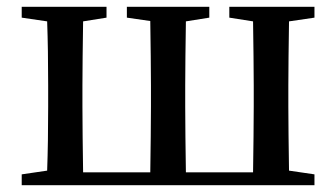

<svg xmlns="http://www.w3.org/2000/svg" viewBox="-20 -546 991 566"><path d="M907 0V-32L832 -43C831 -118 830 -181 830 -232V-294C830 -345 831 -408 832 -483L907 -494V-526H656V-494L726 -483C727 -408 728 -345 728 -294V-232C728 -177 727 -113 726 -38H528C527 -113 526 -177 526 -232V-294C526 -345 527 -408 528 -483L597 -494V-526H354V-494L423 -484C424 -409 425 -346 425 -294V-232C425 -177 424 -113 423 -38H225C224 -113 223 -177 223 -232V-294C223 -345 224 -408 225 -483L294 -494V-526H44V-494L119 -483C121 -427 122 -364 122 -294V-232C122 -162 121 -99 119 -43L44 -32V0Z"/></svg>

Font: AllPunType SemiBold
Style: Regular
Weight: 600
Version: 1.0